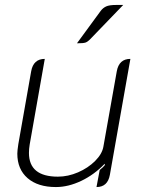

<svg xmlns="http://www.w3.org/2000/svg" viewBox="-20 -747 582 776"><path d="M424 -40Q415 9 370 9L383 -60Q397 -71 404 -80L403 -85Q361 -41 308.5 -16Q256 9 206 9Q133 9 91.5 -27Q50 -63 50 -126Q50 -138 54 -164L106 -459Q115 -509 161 -509L100 -163Q97 -145 97 -129Q97 -33 214 -33Q255 -33 295.5 -50.5Q336 -68 364.5 -96.5Q393 -125 398 -155L452 -459Q461 -509 507 -509ZM387 -703Q396 -715 409 -721Q422 -727 450 -727H478L343 -587Q334 -578 325.5 -575Q317 -572 291 -572Z"/></svg>

Font: K2D Thin
Style: Italic
Weight: 100
Italic angle: -10°
Designer: Katatrad Aksorn Co.,Ltd.
Foundry: Cadson Demak Co.,Ltd.
Version: Version 1.000; ttfautohint (v1.6)